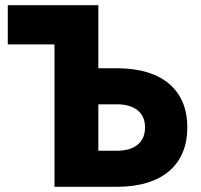

<svg xmlns="http://www.w3.org/2000/svg" viewBox="-20 -720 776 740"><path d="M190 -549V0H430C608 0 702 -87 702 -229C702 -371 608 -457 430 -457H359V-700H10V-549ZM359 -139V-318H430C498 -318 539 -287 539 -229C539 -170 498 -139 430 -139Z"/></svg>

Font: Jost
Style: Bold
Weight: 700
Version: Version 3.710